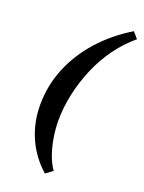

<svg xmlns="http://www.w3.org/2000/svg" viewBox="-171 -791 820 1094"><g transform="rotate(20 238.5 -244.0)"><path d="M444.3 -711.9 476.6 -674.8Q413.1 -622.1 364.3 -554.2Q315.4 -486.3 282.2 -407.7Q249 -329.1 231.4 -247.6Q213.9 -166 213.9 -86.9Q213.9 -38.1 222.2 13.7Q230.5 65.4 246.6 111.8Q262.7 158.2 287.1 192.4L245.1 223.6Q167 154.3 126.5 62.5Q85.9 -29.3 85.9 -135.7Q85.9 -252.9 129.4 -358.9Q172.9 -464.8 252.9 -554.7Q333 -644.5 444.3 -711.9Z"/></g></svg>

Font: Crimson Pro
Style: Bold Italic
Weight: 700
Italic angle: -12°
Designer: Jacques Le Bailly
Foundry: Baron von Fonthausen
Version: Version 1.003